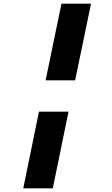

<svg xmlns="http://www.w3.org/2000/svg" viewBox="-20 -820 606 1040"><path d="M473 -800 387 -385H227L313 -800ZM106 200 191 -215H351L266 200Z"/></svg>

Font: Nacelle Black
Style: Italic
Weight: 900
Italic angle: -12°
Designer: Sora Sagano
Foundry: Sora Sagano
Version: Version 1.000;FEAKit 1.0